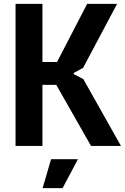

<svg xmlns="http://www.w3.org/2000/svg" viewBox="-20 -760 650 1000"><path d="M246 69H386L306 220H202ZM61 -740H201V-437H277L434 -740H590L413 -407L364 -380V-374L414 -348L610 0H454L273 -318H201V0H61Z"/></svg>

Font: Encode Sans Compressed
Style: Bold
Weight: 700
Designer: Pablo Impallari, Andres Torresi
Foundry: Pablo Impallari, Andres Torresi
Version: Version 1.000; ttfautohint (v1.00) -l 8 -r 50 -G 200 -x 14 -